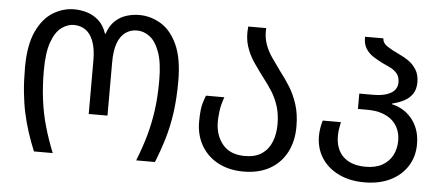

<svg xmlns="http://www.w3.org/2000/svg" viewBox="-50 -836 2208 958"><g transform="rotate(5 1054.5 -357.0)"><path d="M147 0Q128 -46 113 -92Q98 -138 87.5 -186.5Q77 -235 71.5 -290.5Q66 -346 66 -412Q66 -526 98 -594.5Q130 -663 180.5 -693.5Q231 -724 286 -724Q318 -724 350 -714.5Q382 -705 408.5 -681.5Q435 -658 449 -616H452Q466 -658 491.5 -681.5Q517 -705 548.5 -714.5Q580 -724 612 -724Q669 -724 720 -693.5Q771 -663 802.5 -594.5Q834 -526 834 -412Q834 -323 824 -253Q814 -183 796 -122.5Q778 -62 753 0H659Q685 -65 702.5 -126.5Q720 -188 729.5 -256Q739 -324 739 -407Q739 -496 720 -548.5Q701 -601 671 -623.5Q641 -646 607 -646Q575 -646 550 -628.5Q525 -611 511 -574Q497 -537 497 -477V-210H403V-477Q403 -537 388.5 -574.5Q374 -612 349 -629Q324 -646 291 -646Q259 -646 229 -624Q199 -602 180 -549.5Q161 -497 161 -407Q161 -327 170 -258.5Q179 -190 197 -127.5Q215 -65 241 0Z M1197 9Q1125 9 1070.5 -19.5Q1016 -48 985.5 -100Q955 -152 955 -220Q955 -250 958 -279.5Q961 -309 978 -352H1070Q1056 -314 1052 -282.5Q1048 -251 1048 -228Q1048 -160 1085.5 -114.5Q1123 -69 1197 -69Q1250 -69 1282.5 -91.5Q1315 -114 1330.5 -153Q1346 -192 1346 -241Q1346 -291 1333.5 -330.5Q1321 -370 1300.5 -402.5Q1280 -435 1257 -464Q1229 -501 1204 -537.5Q1179 -574 1165.5 -617Q1152 -660 1158 -714H1248Q1245 -671 1257 -636Q1269 -601 1290.5 -570Q1312 -539 1336 -506Q1362 -473 1386 -434.5Q1410 -396 1425.5 -348Q1441 -300 1441 -237Q1441 -163 1411.5 -107.5Q1382 -52 1327.5 -21.5Q1273 9 1197 9Z M1802 10Q1729 10 1673.5 -17Q1618 -44 1587.5 -91.5Q1557 -139 1557 -201Q1557 -220 1560 -239.5Q1563 -259 1569 -279H1660Q1656 -260 1653.5 -243Q1651 -226 1651 -211Q1651 -142 1690.5 -105Q1730 -68 1802 -68Q1853 -68 1886.5 -87.5Q1920 -107 1936.5 -139.5Q1953 -172 1953 -212Q1953 -241 1943 -266.5Q1933 -292 1912.5 -311Q1892 -330 1860.5 -341Q1829 -352 1787 -352H1739V-429H1807Q1850 -429 1877 -438.5Q1904 -448 1916.5 -464Q1929 -480 1929 -501Q1929 -528 1916.5 -544Q1904 -560 1885 -570Q1866 -580 1845 -589Q1818 -602 1794 -617.5Q1770 -633 1756 -656Q1742 -679 1743 -714H1835Q1835 -691 1859 -675Q1883 -659 1920 -642Q1945 -631 1968.5 -614.5Q1992 -598 2007.5 -572.5Q2023 -547 2023 -510Q2023 -476 2008 -453Q1993 -430 1967 -416Q1941 -402 1907 -394V-390Q1932 -385 1957 -371Q1982 -357 2002.5 -334Q2023 -311 2035.5 -278Q2048 -245 2048 -202Q2048 -140 2017.5 -92Q1987 -44 1932 -17Q1877 10 1802 10Z"/></g></svg>

Font: Noto Sans Ambassadori
Style: Regular
Weight: 400
Designer: Monotype Design Team
Foundry: Monotype Imaging Inc.
Version: Version 2.013